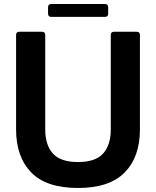

<svg xmlns="http://www.w3.org/2000/svg" viewBox="-20 -921 777 955"><path d="M60 -277V-747Q60 -763 76 -763H189Q205 -763 205 -747V-277Q205 -200 243 -157.5Q281 -115 368 -115Q455 -115 493 -157.5Q531 -200 531 -277V-747Q531 -763 547 -763H660Q676 -763 676 -747V-277Q676 -141 600.5 -63.5Q525 14 368 14Q210 14 135 -63.5Q60 -141 60 -277ZM235 -837Q219 -837 219 -853V-885Q219 -901 235 -901H502Q518 -901 518 -885V-853Q518 -837 502 -837Z"/></svg>

Font: Open Sauce Two
Style: Bold
Weight: 700
Designer: Alfredo Marco Pradil
Foundry: Creative Sauce Fz LLC
Version: Version 1.477